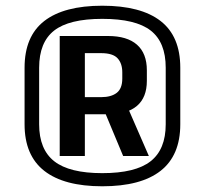

<svg xmlns="http://www.w3.org/2000/svg" viewBox="-20 -866 717 672"><path d="M338 -214Q204 -214 135 -268Q66 -322 66 -431V-629Q66 -739 135 -792.5Q204 -846 338 -846Q473 -846 542 -792.5Q611 -739 611 -629V-431Q611 -322 542 -268Q473 -214 338 -214ZM343 -483H430L501 -320H411ZM338 -260Q454 -260 507 -301.5Q560 -343 560 -431V-629Q560 -718 507.5 -759Q455 -800 338 -800Q222 -800 169.5 -759Q117 -718 117 -629V-431Q117 -343 170 -301.5Q223 -260 338 -260ZM189 -740H358Q425 -740 459.5 -709.5Q494 -679 494 -620V-583Q494 -525 459.5 -495.5Q425 -466 358 -466H273V-526H334Q369 -526 388.5 -541Q408 -556 408 -591V-613Q408 -644 391.5 -662Q375 -680 334 -680H258L277 -701V-320H189Z"/></svg>

Font: Pathway Extreme SemiCondensed
Style: Bold
Weight: 700
Width: 4
Version: Version 1.001;gftools[0.9.26]